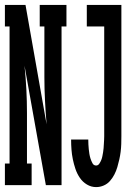

<svg xmlns="http://www.w3.org/2000/svg" viewBox="-27 -755 547 783"><path d="M-7 0V-88H12V-647H-7V-735H77L163 -248Q159 -296 156.5 -344.5Q154 -393 154 -441V-647H135V-735H244V-647H224V0H160L73 -487Q78 -439 80.5 -390.5Q83 -342 83 -294V-88H102V0ZM365 8Q345 8 327.5 -2.5Q310 -13 298.5 -30Q287 -47 280.5 -66.5Q274 -86 270 -105.5Q266 -125 264.5 -145Q263 -165 263 -185V-186H333Q333 -176 333.5 -166Q334 -156 335 -146.5Q336 -137 337.5 -127.5Q339 -118 342 -108.5Q345 -99 350 -89.5Q355 -80 365 -80Q373 -80 378 -87.5Q383 -95 386 -102.5Q389 -110 390.5 -118Q392 -126 393.5 -134.5Q395 -143 395.5 -151Q396 -159 396.5 -167Q397 -175 397.5 -183.5Q398 -192 398 -200V-647H327V-735H468V-200Q468 -184 467.5 -168Q467 -152 465 -136Q463 -120 459.5 -104.5Q456 -89 451.5 -73.5Q447 -58 439.5 -43.5Q432 -29 421.5 -17Q411 -5 396 1.5Q381 8 365 8Z"/></svg>

Font: Iosevka Curly Slab Semibold
Style: Regular
Weight: 600
Monospace: yes
Designer: Belleve Invis
Foundry: Belleve Invis
Version: Version 22.1.2; ttfautohint (v1.8.4)